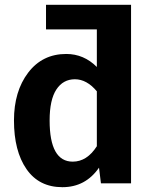

<svg xmlns="http://www.w3.org/2000/svg" viewBox="-20 -761 633 797"><path d="M524 -741V0H399L391 -65Q335 16 239 16Q142 16 90 -59Q38 -134 38 -261Q38 -382 97 -459.5Q156 -537 255 -537Q328 -537 382 -483V-639H171V-741ZM282 -90Q341 -90 382 -154V-382Q340 -432 291 -432Q242 -432 214 -389.5Q186 -347 186 -261Q186 -90 282 -90Z"/></svg>

Font: Fira Sans SemiBold
Style: Regular
Weight: 600
Designer: bBox Type GmbH & Carrois Corporate GbR & Edenspiekermann AG
Foundry: bBox Type GmbH & Carrois Corporate GbR & Edenspiekermann AG
Version: Version 4.301;PS 004.301;hotconv 1.0.88;makeotf.lib2.5.64775